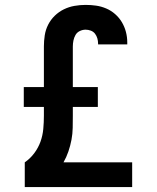

<svg xmlns="http://www.w3.org/2000/svg" viewBox="-20 -763 640 783"><path d="M81 0V-101Q103 -116 119.5 -138Q136 -160 145 -185Q154 -210 156.5 -237Q159 -264 159 -291V-327H77V-408H159V-574Q159 -596 162.5 -619Q166 -642 176.5 -662.5Q187 -683 203.5 -699Q220 -715 240.5 -725Q261 -735 283.5 -739Q306 -743 329 -743Q351 -743 372 -740Q393 -737 413 -728.5Q433 -720 449.5 -705.5Q466 -691 477 -672.5Q488 -654 493.5 -633Q499 -612 499 -590V-582H380V-585Q380 -596 377 -606.5Q374 -617 367.5 -625.5Q361 -634 350.5 -638Q340 -642 329 -642Q317 -642 305.5 -636.5Q294 -631 288 -620.5Q282 -610 279.5 -598Q277 -586 277 -573V-408H379V-327H277V-291Q277 -266 276.5 -241.5Q276 -217 271.5 -193Q267 -169 259 -145.5Q251 -122 239 -101H519V0Z"/></svg>

Font: Iosevka Fixed Extended
Style: Bold
Weight: 700
Width: 7
Monospace: yes
Designer: Belleve Invis
Foundry: Belleve Invis
Version: Version 24.1.1; ttfautohint (v1.8.4)